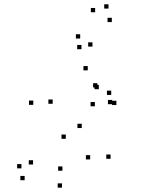

<svg xmlns="http://www.w3.org/2000/svg" viewBox="-20 -849 660 896"><path d="M496 -108V-128H476V-108ZM361.5 -251.5V-271.5H341.5V-251.5ZM225.8 -364.7V-384.7H205.8V-364.7ZM434.5 -440.8V-460.8H414.5V-440.8ZM441.2 -432.7V-452.7H421.2V-432.7ZM422.7 -353V-373H402.7V-353ZM523.2 -358.7V-378.7H503.2V-358.7ZM499 -406V-426H479V-406ZM503.7 -362.7V-382.7H483.7V-362.7ZM389.5 -520.7V-540.7H369.5V-520.7ZM135.3 -359.7V-379.7H115.3V-359.7ZM287 -201.2V-221.2H267V-201.2ZM400.8 -105V-125H380.8V-105ZM271.3 -52.3V-72.3H251.3V-52.3ZM134.3 -81.3V-101.3H114.3V-81.3ZM80 -63.3V-83.3H60V-63.3ZM95 -8V-28H75V-8ZM269.2 26.7V6.7H249.2V26.7ZM354.2 -669.2V-689.2H334.2V-669.2ZM424 -791.8V-811.8H404V-791.8ZM486.3 -809V-829H466.3V-809ZM501.8 -746V-766H481.8V-746ZM411.5 -631.5V-651.5H391.5V-631.5ZM360.2 -619.3V-639.3H340.2V-619.3Z"/></svg>

Font: Monaspace Radon Dots Var
Style: Regular
Weight: 400
Designer: Riley Cran and the Lettermatic Team
Version: Version 1.100 (Monaspace Radon Dots)